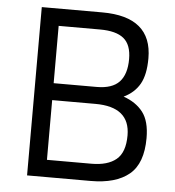

<svg xmlns="http://www.w3.org/2000/svg" viewBox="-51 -743 720 791"><g transform="rotate(5 309.0 -348.0)"><path d="M90 -696H340Q546 -696 546 -524Q546 -456 524 -417.5Q502 -379 458 -358Q510 -340 538.5 -303Q567 -266 567 -196Q567 -91 512 -45.5Q457 0 353 0H90ZM345 -318H166V-71H350Q417 -71 452.5 -100.5Q488 -130 488 -200Q488 -318 345 -318ZM337 -625H166V-388H344Q408 -388 437.5 -419.5Q467 -451 467 -514Q467 -573 435.5 -599Q404 -625 337 -625Z"/></g></svg>

Font: TypoPRO Titillium Text
Style: 400 wt
Weight: 400
Designer: Accademia di Belle Arti di Urbino and others
Foundry: Accademia di Belle Arti di Urbino and others.
Version: Version 25.000